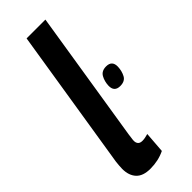

<svg xmlns="http://www.w3.org/2000/svg" viewBox="-249 -766 801 801"><g transform="rotate(-45 151.5 -365.0)"><path d="M117 -740H228L135 -156Q134 -145 132.5 -136.5Q131 -128 131 -121Q131 -110 137 -103Q143 -96 157 -96Q171 -96 191 -102L184 -9Q145 10 98 10Q55 10 34.5 -12Q14 -34 14 -73Q14 -82 15 -92.5Q16 -103 17 -113ZM219 -359Q220 -384 231 -403.5Q242 -423 269 -423Q304 -423 303 -387Q302 -362 291.5 -342.5Q281 -323 253 -323Q218 -323 219 -359Z"/></g></svg>

Font: Georama SemiCondensed SemiBold
Style: Italic
Weight: 600
Width: 4
Italic angle: -9°
Designer: Jean-Baptiste Levee
Foundry: Production Type
Version: Version 1.000